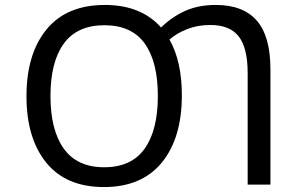

<svg xmlns="http://www.w3.org/2000/svg" viewBox="-20 -746 1240 776"><path d="M1073 -466V0H981V-450Q981 -552 945 -598.5Q909 -645 830 -645Q778 -645 735.5 -628Q693 -611 665 -586Q715 -498 715 -361Q715 -188 634 -89Q553 10 400 10Q247 10 167 -88.5Q87 -187 87 -357Q87 -528 168 -627Q249 -726 404 -726Q550 -726 631 -635Q675 -678 728.5 -702Q782 -726 852 -726Q963 -726 1018 -662.5Q1073 -599 1073 -466ZM618 -358Q618 -496 565 -570Q512 -644 402 -644Q292 -644 238 -570Q184 -496 184 -358Q184 -220 238 -145Q292 -70 401 -70Q511 -70 564.5 -145Q618 -220 618 -358Z"/></svg>

Font: Noto Sans Mono UI
Style: Regular
Weight: 400
Monospace: yes
Designer: Monotype Design team
Foundry: Monotype Imaging Inc.
Version: Version 1.000